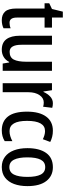

<svg xmlns="http://www.w3.org/2000/svg" viewBox="678 -1376 709 2104"><g transform="rotate(90 1032.0 -324.5)"><path d="M230 -75Q245 -75 260.5 -78Q276 -81 290 -87V-9Q272 0 249.5 5Q227 10 201 10Q140 10 107 -27Q74 -64 74 -147V-459H16V-510L79 -540L108 -659H173V-540H283V-459H173V-155Q173 -75 230 -75Z M756 -540V0H677L665 -71H659Q639 -31 604 -10.5Q569 10 526 10Q447 10 409.5 -41.5Q372 -93 372 -188V-540H471V-207Q471 -76 548 -76Q610 -76 633.5 -122Q657 -168 657 -259V-540Z M1112 -550Q1138 -550 1162 -543L1150 -443Q1130 -450 1103 -450Q1055 -450 1023 -403.5Q991 -357 991 -281V0H892V-540H969L983 -447H988Q1007 -491 1038.5 -520.5Q1070 -550 1112 -550Z M1409 10Q1310 10 1257 -58Q1204 -126 1204 -267Q1204 -402 1258 -476Q1312 -550 1413 -550Q1449 -550 1480 -542Q1511 -534 1536 -521L1506 -440Q1484 -451 1461.5 -457.5Q1439 -464 1417 -464Q1305 -464 1305 -267Q1305 -75 1417 -75Q1446 -75 1473.5 -83.5Q1501 -92 1527 -106V-22Q1477 10 1409 10Z M2020 -271Q2020 -187 1996.5 -124Q1973 -61 1926.5 -25.5Q1880 10 1810 10Q1745 10 1698.5 -25Q1652 -60 1628 -123Q1604 -186 1604 -271Q1604 -402 1656.5 -476Q1709 -550 1813 -550Q1908 -550 1964 -478.5Q2020 -407 2020 -271ZM1705 -270Q1705 -175 1730.5 -124Q1756 -73 1812 -73Q1868 -73 1893.5 -123.5Q1919 -174 1919 -271Q1919 -367 1893.5 -416.5Q1868 -466 1812 -466Q1756 -466 1730.5 -416.5Q1705 -367 1705 -270Z"/></g></svg>

Font: Noto Sans Hebrew Condensed Medium
Style: Regular
Weight: 500
Width: 3
Designer: Monotype Design Team
Foundry: Monotype Imaging Inc.
Version: Version 2.004; ttfautohint (v1.8.4.7-5d5b)